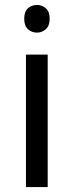

<svg xmlns="http://www.w3.org/2000/svg" viewBox="-20 -757 298 777"><path d="M173 -536V0H85V-536ZM130 -737Q150 -737 165.5 -723.5Q181 -710 181 -681Q181 -653 165.5 -639Q150 -625 130 -625Q108 -625 93 -639Q78 -653 78 -681Q78 -710 93 -723.5Q108 -737 130 -737Z"/></svg>

Font: ukannada05
Style: Book
Weight: 400
Designer: Jelle Bosma - Monotype Design Team
Foundry: Monotype Imaging Inc.
Version: Version 2.003